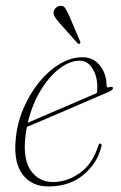

<svg xmlns="http://www.w3.org/2000/svg" viewBox="-20 -647 424 674"><path d="M336 -133.5Q322.5 -75 273.5 -33.8Q224.5 7.5 149.5 7.5Q91 7.5 59.2 -34.8Q27.5 -77 35 -156.5Q40 -213.5 62 -265.5Q84 -317.5 117.2 -358.2Q150.5 -399 189.8 -422.5Q229 -446 269 -446Q308.5 -446 331.2 -416.5Q354 -387 354 -348Q354 -337 366.5 -341.5Q376 -344.5 376.5 -337.5Q377 -331.5 362.5 -325Q351 -320 323.8 -308.2Q296.5 -296.5 261 -281.2Q225.5 -266 189 -250.2Q152.5 -234.5 121.8 -221.5Q91 -208.5 74.5 -201.5Q70.5 -181.5 68.5 -161.5Q61 -85.5 89.2 -46.8Q117.5 -8 166 -8Q215.5 -8 260.2 -39.8Q305 -71.5 325 -135.5Q327 -143 332 -143Q338 -143 336 -133.5ZM260 -434Q225 -434 188.5 -406Q152 -378 122.2 -328.8Q92.5 -279.5 77.5 -216Q97 -224.5 129.5 -238.5Q162 -252.5 198.5 -268Q235 -283.5 267.8 -297.8Q300.5 -312 320 -320.5Q321.5 -327.5 321.5 -341.5Q321.5 -380.5 304.2 -407.2Q287 -434 260 -434ZM223 -591.5 261 -502Q264 -496.5 260 -494Q256 -491.5 252.5 -495L186.5 -569Q178 -579 172.5 -587.8Q167 -596.5 168.5 -606Q170 -614 176.5 -620Q183 -626 192 -626.5Q203 -627.5 209.2 -617.8Q215.5 -608 223 -591.5Z"/></svg>

Font: Fraunces 72pt Thin
Style: Italic
Weight: 100
Italic angle: -16°
Version: Version 1.000;[b76b70a41]